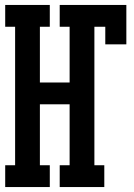

<svg xmlns="http://www.w3.org/2000/svg" viewBox="-20 -755 540 775"><path d="M1 0V-88H41V-647H1V-735H181V-647H141V-422H261V-647H221V-735H490V-576H405V-647H361V-88H401V0H221V-88H261V-334H141V-88H181V0Z"/></svg>

Font: Iosevka Curly Slab Semibold
Style: Regular
Weight: 600
Monospace: yes
Designer: Belleve Invis
Foundry: Belleve Invis
Version: Version 22.1.2; ttfautohint (v1.8.4)